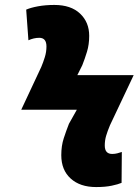

<svg xmlns="http://www.w3.org/2000/svg" viewBox="-20 -744 567 777"><path d="M472 -4 473 -129Q464 -126 454.5 -123.5Q445 -121 434 -121Q404 -121 404 -155Q404 -176 409.5 -194.5Q415 -213 425 -237L521 -440H293L313 -480Q323 -505 332 -534.5Q341 -564 341 -599Q341 -654 304 -689Q267 -724 200 -724Q164 -724 134 -718.5Q104 -713 86 -705L95 -581Q117 -591 139 -591Q168 -591 168 -556Q168 -534 161.5 -513Q155 -492 147 -473L66 -300H291L259 -243Q248 -215 238 -184.5Q228 -154 228 -116Q228 -56 266 -21.5Q304 13 369 13Q406 13 432 7.5Q458 2 472 -4Z"/></svg>

Font: Noto Sans Display SemiCondensed Black
Style: Italic
Weight: 900
Width: 4
Designer: Monotype Design team
Foundry: Monotype Imaging Inc.
Version: 1.000